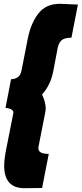

<svg xmlns="http://www.w3.org/2000/svg" viewBox="-20 -773 429 1008"><path d="M2 98Q2 68 9 28L50 -179Q54 -201 9 -207L38 -357Q60 -358 74 -368Q88 -378 93 -403L126 -571Q142 -651 181.5 -702Q221 -753 294 -753L389 -749L355 -575Q320 -575 304.5 -562.5Q289 -550 283 -522L259 -396Q245 -326 201 -277Q220 -235 220 -203Q220 -197 218 -185L182 -2Q175 35 236 35L201 214L109 215Q2 215 2 98Z"/></svg>

Font: Teachers ExtraBold
Style: Italic
Weight: 800
Designer: Alfredo Marco Pradil & Chank Diesel
Version: Version 0.009